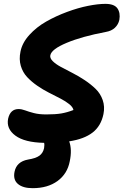

<svg xmlns="http://www.w3.org/2000/svg" viewBox="-20 -730 639 993"><path d="M148.9 243.2Q98.1 243.2 72.5 221.2Q46.9 199.2 55.2 158.2Q65.9 106 125 95.2Q165 88.9 183.8 75.2Q202.6 61.5 208 36.1Q210.9 17.1 208 8.8Q107.4 6.8 59.6 -28.6Q11.7 -64 22 -116.2Q33.2 -166 76.2 -166Q91.8 -166 109.9 -159.2Q127.9 -152.3 154.8 -145.3Q181.6 -138.2 219.2 -138.2Q267.1 -138.2 297.1 -143.3Q327.1 -148.4 359.9 -161.1Q356.9 -176.3 338.1 -191.4Q319.3 -206.5 292.2 -220.5Q265.1 -234.4 233.4 -250.5Q201.7 -266.6 172.4 -286.9Q143.1 -307.1 120.4 -331.3Q97.7 -355.5 87.6 -389.4Q77.6 -423.3 85.9 -462.9Q94.7 -508.3 131.6 -549.1Q168.5 -589.8 218.8 -618.4Q269 -647 326.4 -668.2Q383.8 -689.5 435.3 -699.7Q486.8 -710 524.9 -710Q570.8 -710 587.2 -686.8Q603.5 -663.6 597.2 -627Q591.8 -603 574.2 -586.4Q556.6 -569.8 527.8 -564.9Q403.8 -541.5 325 -508.5Q246.1 -475.6 240.2 -443.8Q237.3 -429.2 252.7 -413.8Q268.1 -398.4 294.7 -384Q321.3 -369.6 354 -353Q386.7 -336.4 418.2 -315.4Q449.7 -294.4 474.6 -270.3Q499.5 -246.1 511.2 -212.4Q522.9 -178.7 515.1 -140.1Q502.4 -78.1 458.7 -44.4Q415 -10.7 337.9 1Q353.5 43.9 340.8 104Q328.6 168.9 277.6 206.1Q226.6 243.2 148.9 243.2Z"/></svg>

Font: Shantell Sans Normal
Style: Bold Italic
Weight: 700
Italic angle: -11.31°
Designer: Stephen Nixon, Anya Danilova, Shantell Martin
Foundry: Arrow Type
Version: Version 1.006;[559af2be0]